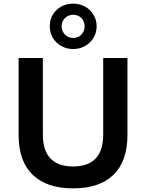

<svg xmlns="http://www.w3.org/2000/svg" viewBox="-20 -1023 801 1053"><path d="M381 10Q236 10 159 -64.5Q82 -139 82 -284V-705H215V-287Q215 -196 257.5 -153Q300 -110 381 -110Q463 -110 504.5 -153.5Q546 -197 546 -287V-705H679V-284Q679 -139 602.5 -64.5Q526 10 381 10ZM381 -754Q345 -754 315.5 -771Q286 -788 269.5 -816Q253 -844 253 -879Q253 -915 269.5 -942.5Q286 -970 315 -986.5Q344 -1003 381 -1003Q418 -1003 447 -986.5Q476 -970 493 -942Q510 -914 510 -879Q510 -844 493 -816Q476 -788 447 -771Q418 -754 381 -754ZM381 -815Q409 -815 426.5 -833.5Q444 -852 444 -879Q444 -906 426.5 -924Q409 -942 381 -942Q355 -942 336.5 -924Q318 -906 318 -879Q318 -852 336 -833.5Q354 -815 381 -815Z"/></svg>

Font: Nunito Sans 9pt
Style: Bold
Weight: 700
Version: Version 3.101;gftools[0.9.27]